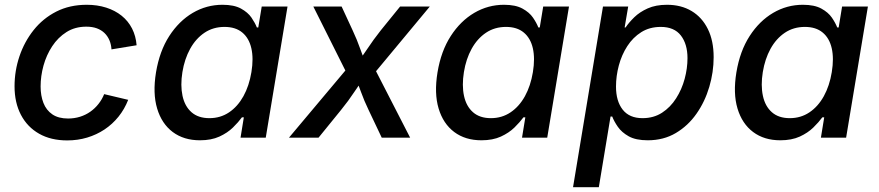

<svg xmlns="http://www.w3.org/2000/svg" viewBox="-20 -568 3625 792"><path d="M257.3 11.2Q189.9 11.2 141.4 -16.4Q92.8 -43.9 66.4 -94.2Q40 -144.5 40 -211.9Q40 -275.9 60.3 -335.9Q80.6 -396 118.9 -444.1Q157.2 -492.2 212.4 -520.3Q267.6 -548.3 337.9 -548.3Q381.3 -548.3 418 -536.6Q454.6 -524.9 481.7 -503.2Q508.8 -481.4 524.7 -450.4Q540.5 -419.4 543.5 -381.3L439.9 -364.3Q438.5 -385.3 431.2 -402.3Q423.8 -419.4 410.9 -431.9Q397.9 -444.3 379.4 -451.2Q360.8 -458 335.9 -458Q289.6 -458 254.4 -435.8Q219.2 -413.6 195.3 -377.2Q171.4 -340.8 159.4 -297.4Q147.5 -253.9 147.5 -211.4Q147.5 -173.3 159.2 -143.3Q170.9 -113.3 196 -96.2Q221.2 -79.1 260.7 -79.1Q286.6 -79.1 310.1 -86.4Q333.5 -93.8 352.5 -107.2Q371.6 -120.6 386.2 -139.2Q400.9 -157.7 409.7 -179.7L508.8 -156.2Q493.7 -117.7 468.8 -86.7Q443.8 -55.7 411.1 -33.9Q378.4 -12.2 339.6 -0.5Q300.8 11.2 257.3 11.2Z M804.7 10.7Q738.3 10.7 692.6 -23.4Q647 -57.6 628.2 -120.4Q609.4 -183.1 623.5 -269.5Q638.2 -357.4 678.2 -419.4Q718.3 -481.4 775.1 -514.9Q832 -548.3 897.9 -548.3Q945.3 -548.3 973.9 -532.7Q1002.4 -517.1 1017.3 -495.4Q1032.2 -473.6 1039.6 -454.6H1045.4L1059.6 -541H1166L1076.2 0H972.2L985.8 -84H978Q963.4 -64 940.9 -42Q918.5 -20 885 -4.6Q851.6 10.7 804.7 10.7ZM843.8 -80.6Q889.2 -80.6 924.8 -104.5Q960.4 -128.4 984.1 -171.1Q1007.8 -213.9 1017.1 -270.5Q1026.4 -327.1 1016.8 -368.9Q1007.3 -410.6 979.5 -433.8Q951.7 -457 906.2 -457Q859.4 -457 823.5 -432.9Q787.6 -408.7 764.4 -366.7Q741.2 -324.7 732.4 -270.5Q723.6 -215.8 732.9 -172.6Q742.2 -129.4 770 -105Q797.9 -80.6 843.8 -80.6Z M1171.9 0 1438.5 -317.4 1424.3 -237.8 1272.5 -541H1389.2L1434.6 -442.9Q1453.1 -403.3 1465.8 -366.9Q1478.5 -330.6 1493.2 -295.9H1444.8Q1471.2 -330.1 1495.4 -366.7Q1519.5 -403.3 1550.8 -442.9L1630.4 -541H1752.9L1498.5 -234.9L1511.2 -313L1671.9 0H1554.7L1500.5 -114.3Q1481.9 -152.8 1469.2 -188.5Q1456.5 -224.1 1441.9 -257.3H1490.2Q1464.8 -224.1 1441.4 -188.5Q1418 -152.8 1386.7 -114.3L1293.9 0Z M1965.8 10.7Q1899.4 10.7 1853.8 -23.4Q1808.1 -57.6 1789.3 -120.4Q1770.5 -183.1 1784.7 -269.5Q1799.3 -357.4 1839.4 -419.4Q1879.4 -481.4 1936.3 -514.9Q1993.2 -548.3 2059.1 -548.3Q2106.4 -548.3 2135 -532.7Q2163.6 -517.1 2178.5 -495.4Q2193.4 -473.6 2200.7 -454.6H2206.5L2220.7 -541H2327.1L2237.3 0H2133.3L2147 -84H2139.2Q2124.5 -64 2102.1 -42Q2079.6 -20 2046.1 -4.6Q2012.7 10.7 1965.8 10.7ZM2004.9 -80.6Q2050.3 -80.6 2085.9 -104.5Q2121.6 -128.4 2145.3 -171.1Q2168.9 -213.9 2178.2 -270.5Q2187.5 -327.1 2178 -368.9Q2168.5 -410.6 2140.6 -433.8Q2112.8 -457 2067.4 -457Q2020.5 -457 1984.6 -432.9Q1948.7 -408.7 1925.5 -366.7Q1902.3 -324.7 1893.6 -270.5Q1884.8 -215.8 1894 -172.6Q1903.3 -129.4 1931.2 -105Q1959 -80.6 2004.9 -80.6Z M2343.8 204.1 2467.3 -541H2571.3L2556.6 -454.6H2560.5Q2574.2 -475.1 2596.4 -496.8Q2618.7 -518.6 2651.9 -533.4Q2685.1 -548.3 2731.4 -548.3Q2789.6 -548.3 2832.8 -522.5Q2876 -496.6 2899.9 -448.2Q2923.8 -399.9 2923.8 -332Q2923.8 -270.5 2905.8 -209.5Q2887.7 -148.4 2853 -98.9Q2818.4 -49.3 2767.8 -19.3Q2717.3 10.7 2651.9 10.7Q2603 10.7 2573.7 -5.6Q2544.4 -22 2528.6 -44.9Q2512.7 -67.9 2505.4 -87.4H2498.5L2450.2 204.1ZM2630.4 -80.6Q2676.3 -80.6 2710.9 -103Q2745.6 -125.5 2769 -162.4Q2792.5 -199.2 2804.2 -242.7Q2815.9 -286.1 2815.9 -328.1Q2815.9 -386.2 2788.6 -421.6Q2761.2 -457 2705.6 -457Q2659.7 -457 2625.2 -435.3Q2590.8 -413.6 2567.6 -377.7Q2544.4 -341.8 2532.7 -298.1Q2521 -254.4 2521 -210.9Q2521 -150.9 2548.6 -115.7Q2576.2 -80.6 2630.4 -80.6Z M3198.7 10.7Q3132.3 10.7 3086.7 -23.4Q3041 -57.6 3022.2 -120.4Q3003.4 -183.1 3017.6 -269.5Q3032.2 -357.4 3072.3 -419.4Q3112.3 -481.4 3169.2 -514.9Q3226.1 -548.3 3292 -548.3Q3339.4 -548.3 3367.9 -532.7Q3396.5 -517.1 3411.4 -495.4Q3426.3 -473.6 3433.6 -454.6H3439.5L3453.6 -541H3560.1L3470.2 0H3366.2L3379.9 -84H3372.1Q3357.4 -64 3335 -42Q3312.5 -20 3279.1 -4.6Q3245.6 10.7 3198.7 10.7ZM3237.8 -80.6Q3283.2 -80.6 3318.8 -104.5Q3354.5 -128.4 3378.2 -171.1Q3401.9 -213.9 3411.1 -270.5Q3420.4 -327.1 3410.9 -368.9Q3401.4 -410.6 3373.5 -433.8Q3345.7 -457 3300.3 -457Q3253.4 -457 3217.5 -432.9Q3181.6 -408.7 3158.4 -366.7Q3135.3 -324.7 3126.5 -270.5Q3117.7 -215.8 3127 -172.6Q3136.2 -129.4 3164.1 -105Q3191.9 -80.6 3237.8 -80.6Z"/></svg>

Font: Inter 17pt Medium
Style: Italic
Weight: 500
Italic angle: -9.3988°
Version: Version 4.001;git-66647c0bb